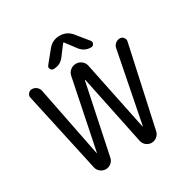

<svg xmlns="http://www.w3.org/2000/svg" viewBox="-208 -1162 1297 1325"><g transform="rotate(-30 440.5 -500.0)"><path d="M611.3 -840.8Q621.1 -829.1 614.3 -814.5Q607.4 -799.8 591.8 -799.8Q538.1 -799.8 505.9 -842.8L447.3 -920.9Q442.4 -926.8 437.5 -920.9L377.9 -841.8Q345.7 -799.8 293 -799.8Q276.4 -799.8 269.5 -814.5Q262.7 -829.1 272.5 -840.8L348.6 -934.6Q384.8 -978.5 441.9 -978.5Q499 -978.5 535.2 -934.6ZM738.3 -710Q742.2 -729.5 757.8 -742.2Q773.4 -754.9 793 -754.9Q810.5 -754.9 821.3 -741.2Q830.1 -730.5 830.1 -718.8Q830.1 -714.8 829.1 -710L690.4 -74.2Q685.5 -50.8 666.5 -35.6Q647.5 -20.5 624 -20.5Q600.6 -20.5 582 -35.6Q563.5 -50.8 558.6 -74.2L444.3 -625Q443.4 -626 442.4 -626Q441.4 -626 440.4 -625L325.2 -74.2Q320.3 -50.8 301.8 -35.6Q283.2 -20.5 259.8 -20.5Q236.3 -20.5 217.3 -35.6Q198.2 -50.8 193.4 -74.2L54.7 -709Q53.7 -712.9 53.7 -717.8Q53.7 -730.5 62.5 -740.2Q74.2 -754.9 91.8 -754.9Q113.3 -754.9 128.9 -741.7Q144.5 -728.5 148.4 -708L258.8 -150.4Q258.8 -149.4 259.8 -149.4Q260.7 -149.4 261.7 -150.4L374 -699.2Q378.9 -723.6 398.4 -739.3Q418 -754.9 442.9 -754.9Q467.8 -754.9 487.3 -739.3Q506.8 -723.6 511.7 -699.2L625 -150.4Q626 -149.4 627 -149.4Q627.9 -149.4 627.9 -150.4Z"/></g></svg>

Font: Gen Jyuu Gothic P Regular
Style: Regular
Weight: 400
Designer: [Source Han Sans]
Ryoko NISHIZUKA  (kana & ideographs); Paul D. Hunt (Latin, Greek & Cyrillic); Wenlong ZHANG  (bopomofo
Version: Version 1.002.20150607